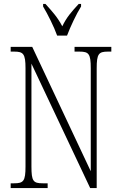

<svg xmlns="http://www.w3.org/2000/svg" viewBox="-20 -951 609 971"><path d="M269 -771H319C336 -816 366 -880 390 -918V-931H378C342 -892 317 -864 295 -818C271 -864 245 -892 210 -931H198V-918C221 -880 253 -816 269 -771ZM34 0H221V-24H196C148 -24 139 -35 139 -109V-629L436 0H469V-605C469 -679 479 -690 526 -690H543V-714H357V-690H382C429 -690 439 -679 439 -606V-85L143 -714H34V-690H52C98 -690 109 -679 109 -606V-109C109 -35 99 -24 51 -24H34Z"/></svg>

Font: Noto Serif Thai ExtraCondensed ExtraLight
Style: Regular
Weight: 200
Width: 2
Designer: Monotype Design Team
Foundry: Monotype Imaging Inc.
Version: Version 2.002